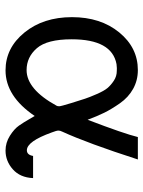

<svg xmlns="http://www.w3.org/2000/svg" viewBox="70 -592 530 711"><g transform="rotate(90 335.5 -236.0)"><path d="M239 -481Q277 -481 308.5 -463.5Q340 -446 362 -414.5Q384 -383 397 -356.5Q410 -330 423 -295Q475 -431 487 -481H570Q510 -295 467 -201Q463 -193 463 -187Q463 -180 470 -162Q503 -70 536 -70Q553 -70 557 -93H639Q637 -45 606.5 -18Q576 9 537 9Q508 9 482.5 -7Q457 -23 444.5 -41Q432 -59 421 -78.5Q410 -98 409 -99Q336 9 240 9Q157 9 100 -61Q43 -131 43 -237Q43 -343 99.5 -412Q156 -481 239 -481ZM125 -236Q125 -145 158 -107Q191 -69 239 -69Q310 -69 371 -180Q373 -183 373 -190Q373 -196 361 -235Q350 -270 345 -285.5Q340 -301 328 -328.5Q316 -356 305.5 -368.5Q295 -381 278.5 -392Q262 -403 242 -403Q234 -404 217 -402Q125 -385 125 -236Z"/></g></svg>

Font: Coval
Style: Light
Weight: 300
Foundry: Context Ltd
Version: Version 001.000